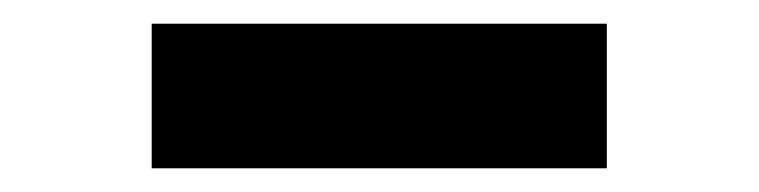

<svg xmlns="http://www.w3.org/2000/svg" viewBox="-20 -394 640 162"><path d="M108 -374H492V-252H108Z"/></svg>

Font: Fira Mono
Style: Bold
Weight: 700
Monospace: yes
Designer: Carrois Corporate & Edenspiekermann AG
Foundry: Carrois Corporate GbR & Edenspiekermann AG
Version: Version 3.206